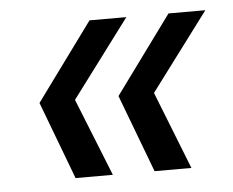

<svg xmlns="http://www.w3.org/2000/svg" viewBox="-36 -511 524 431"><g transform="rotate(-5 226.0 -295.0)"><path d="M296 -120 230 -295 358 -470H441L310 -295L379 -120ZM118 -120 52 -295 180 -470H263L132 -295L202 -120Z"/></g></svg>

Font: DM Sans 18pt
Style: Italic
Weight: 400
Italic angle: -10°
Designer: Colophon Foundry, Jonny Pinhorn
Foundry: Colophon Foundry
Version: Version 4.004;gftools[0.9.30]